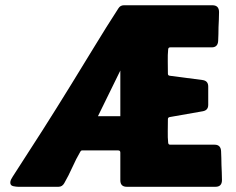

<svg xmlns="http://www.w3.org/2000/svg" viewBox="-20 -717 905 737"><path d="M19.5 -16.1Q19.5 -22 22.5 -28.1Q25.4 -34.2 28.8 -39.1Q85.9 -127 142.1 -215.1Q198.2 -303.2 252.9 -392.1Q298.3 -465.3 343 -539.1Q387.7 -612.8 434.6 -685.1Q441.9 -696.8 455.6 -696.8H795.4Q820.8 -696.8 820.8 -670.4Q820.8 -656.2 820.1 -641.6Q819.3 -627 818.8 -612.3Q818.4 -599.6 818.4 -586.2Q818.4 -572.8 817.4 -559.6Q815.9 -535.2 792.5 -535.2H633.3Q626 -535.2 625.5 -527.3Q623.5 -506.8 624 -481.2Q624.5 -455.6 624.5 -434.1Q624.5 -427.2 631.3 -426.3L757.8 -409.7Q779.3 -406.7 779.3 -384.8V-314.5Q779.3 -293.9 758.8 -290L631.3 -267.6Q624.5 -266.1 624.5 -259.8Q624.5 -240.2 624 -214.1Q623.5 -188 625.5 -169.4Q626 -161.6 633.3 -161.6H803.7Q827.1 -161.6 828.6 -137.2Q829.6 -124 829.6 -110.6Q829.6 -97.2 830.1 -84Q830.6 -69.8 831.3 -55.2Q832 -40.5 832 -25.9Q832 0 807.1 0H466.8Q441.9 0 441.9 -24.9V-131.3Q441.9 -139.6 433.6 -139.6H295.4Q291 -139.6 288.6 -135.3Q272 -106.9 257.6 -74.7Q243.2 -42.5 226.6 -13.7Q218.8 0 204.6 0H49.8Q42 0 30.8 -2.4Q19.5 -4.9 19.5 -16.1ZM356 -271H441.9V-446.3Z"/></svg>

Font: Belanosima SemiBold
Style: Regular
Weight: 600
Designer: The DocRepair Project, Santiago Orozco
Foundry: Google
Version: Version 2.000